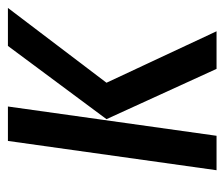

<svg xmlns="http://www.w3.org/2000/svg" viewBox="-61 -506 567 485"><g transform="rotate(-90 222.5 -263.5)"><path d="M196 -527 122 0H35L109 -527ZM445 -527 256 -278 386 0H291L164 -278L349 -527Z"/></g></svg>

Font: Fira Sans Extra Condensed
Style: Italic
Weight: 400
Width: 3
Italic angle: -8°
Designer: Carrois Corporate & Edenspiekermann AG
Foundry: Carrois Corporate GbR & Edenspiekermann AG
Version: Version 4.203